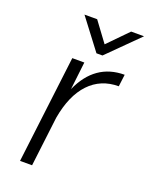

<svg xmlns="http://www.w3.org/2000/svg" viewBox="-133 -768 655 839"><g transform="rotate(20 194.5 -348.5)"><path d="M219 -556 112 -697H171L239 -605L329 -697H389L247 -556ZM66 0 127 -500H183L168 -371Q230 -510 367 -510L360 -454Q277 -454 223 -397Q169 -340 150 -231L122 0Z"/></g></svg>

Font: Haskoy Light
Style: Italic
Weight: 300
Designer: Ertekin Erdin
Foundry: Ertekin Erdin
Version: Version 2.000; ttfautohint (v1.8.4.7-5d5b)